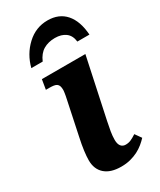

<svg xmlns="http://www.w3.org/2000/svg" viewBox="-196 -830 758 907"><g transform="rotate(-30 183.0 -376.5)"><path d="M303.2 -536.1 233.9 -210.9Q228 -183.6 224.1 -159.9Q220.2 -136.2 220.2 -115.2Q220.2 -93.3 229.2 -81.5Q238.3 -69.8 254.9 -69.8Q270.5 -69.8 283.7 -75.7Q296.9 -81.5 314 -92.8L337.9 -59.1Q326.2 -46.4 311 -33.9Q295.9 -21.5 276.9 -11.7Q257.8 -2 235.1 3.9Q212.4 9.8 185.1 9.8Q127.4 9.8 96.7 -17.3Q65.9 -44.4 65.9 -92.8Q65.9 -114.3 69.8 -144Q73.7 -173.8 82 -211.9L121.1 -397.9Q122.6 -404.3 123.8 -411.1Q125 -418 126 -424.1Q127 -430.2 127.4 -434.6Q127.9 -439 127.9 -440.9Q127.9 -454.6 125 -462.9Q122.1 -471.2 115.7 -475.6Q109.4 -480 99.4 -481.4Q89.4 -482.9 75.2 -482.9H57.1L65.9 -536.1ZM48.8 -606Q65.9 -672.9 114.3 -718Q162.6 -763.2 227.1 -763.2Q289.1 -763.2 324.7 -722.7Q360.4 -682.1 365.7 -606H299.8Q295.9 -640.6 273.4 -657.2Q251 -673.8 215.8 -673.8Q179.7 -673.8 152.8 -658Q126 -642.1 110.8 -606Z"/></g></svg>

Font: Droid Serif
Style: Bold Italic
Weight: 700
Italic angle: -12°
Designer: Monotype Design team
Foundry: Monotype Imaging Inc.
Version: Version 1.03